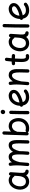

<svg xmlns="http://www.w3.org/2000/svg" viewBox="2242 -3039 843 5367"><g transform="rotate(-90 2663.5 -355.5)"><path d="M560.1 23.9C585.4 23.9 606.4 3.4 606 -22C606 -48.8 588.9 -61.5 573.2 -65.9C550.3 -68.4 535.6 -76.7 528.3 -91.8C521 -106.4 517.1 -123.5 515.6 -143.6C514.2 -163.6 514.6 -195.3 516.6 -221.2C517.6 -229.5 518.6 -238.3 519 -247.1L534.2 -475.6C535.6 -500.5 515.6 -523.9 490.2 -527.3C465.3 -530.8 443.4 -512.7 441.9 -487.8L441.4 -481.4C404.3 -515.1 361.3 -534.7 309.1 -534.7C228.5 -534.7 162.1 -495.1 115.7 -432.6C68.8 -370.1 43.5 -290 45.4 -208.5C46.4 -162.1 56.2 -120.6 75.2 -83.5C112.8 -8.8 181.6 38.6 272 38.6C346.2 38.6 405.3 6.8 447.8 -45.4C467.8 -2.9 503.4 23.9 560.1 23.9ZM272.9 -53.2C230.5 -53.2 197.8 -67.4 174.8 -96.2C151.9 -125 139.6 -161.6 138.2 -207C137.2 -246.1 143.6 -283.7 156.7 -319.8C169.9 -355.5 189.9 -385.3 215.8 -408.2C241.7 -431.2 272.5 -442.9 308.6 -442.9C351.1 -442.9 383.8 -422.4 405.8 -391.6C412.1 -381.3 421.4 -374.5 434.1 -371.1L426.3 -259.8C422.4 -199.7 408.2 -149.9 383.8 -111.3C359.4 -72.8 322.3 -53.2 272.9 -53.2Z M705.1 -8.3C702.6 21.5 723.1 38.1 745.1 40.5C768.6 43 793.9 29.8 796.4 0.5C804.7 -90.8 810.5 -163.1 814 -225.1C842.3 -347.7 887.2 -442.9 950.7 -442.9C1018.6 -442.9 1030.3 -363.8 1030.3 -246.1C1030.3 -159.2 1027.8 -122.6 1019 -3.4C1016.6 26.4 1038.6 43 1061.5 44.4C1084.5 45.9 1108.9 32.2 1110.8 2.9C1119.6 -112.8 1122.1 -151.4 1122.1 -232.4C1137.2 -294.4 1157.2 -344.7 1181.2 -383.8C1205.1 -422.9 1233.9 -442.4 1267.6 -442.4C1298.3 -442.4 1318.4 -424.3 1326.7 -388.2C1335 -352.1 1338.9 -301.3 1338.9 -236.3C1338.9 -161.6 1337.4 -87.4 1333.5 0C1332 23.9 1349.1 45.4 1378.4 45.4C1407.2 45.4 1424.3 23.9 1425.8 0.5C1431.2 -108.9 1431.6 -212.9 1431.6 -314.9C1431.6 -353.5 1427.2 -389.2 1418.9 -422.4C1410.6 -455.6 1396 -482.4 1375.5 -503.4C1354.5 -523.9 1325.7 -534.2 1288.1 -534.2C1209.5 -534.2 1147.9 -486.3 1103.5 -414.6C1093.3 -450.2 1076.7 -479 1054.2 -501.5C1031.7 -523.4 1000.5 -534.7 960.4 -534.7C896.5 -534.7 847.2 -499 809.6 -444.8C808.1 -461.4 805.7 -478.5 802.7 -496.1C797.4 -526.9 769.5 -537.6 745.6 -532.2C725.6 -527.8 707.5 -509.8 711.9 -481.9C720.2 -428.7 724.6 -378.9 724.6 -315.9C724.6 -285.6 723.6 -251 721.2 -211.9C720.7 -209.5 720.7 -207.5 721.2 -205.6C717.8 -150.9 712.4 -86.9 705.1 -8.3Z M1630.9 -710.4C1605.5 -711.9 1585 -691.4 1583.5 -666L1563 -23.4C1562.5 2 1582 22.5 1607.4 23.9C1627.4 24.4 1642.1 15.6 1650.4 -2C1655.8 14.2 1666.5 23.9 1682.1 28.3C1708.5 35.2 1735.4 38.6 1762.7 38.6C1816.9 38.6 1865.2 25.9 1908.2 -0.5C1950.7 -26.4 1984.9 -61.5 2009.8 -106.9C2034.7 -152.3 2046.9 -203.6 2046.9 -260.7C2046.9 -317.4 2033.2 -383.8 1998.5 -439.9C1963.9 -496.1 1907.2 -534.7 1821.3 -534.7C1768.1 -534.7 1713.9 -510.7 1668.9 -470.2L1675.3 -663.1C1676.8 -688.5 1656.2 -710 1630.9 -710.4ZM1667 -302.7C1682.6 -351.1 1704.6 -386.2 1732.4 -409.2C1760.3 -431.6 1790 -442.9 1821.3 -442.9C1853 -442.9 1878.4 -434.6 1897.9 -417.5C1937 -383.8 1955.1 -324.7 1955.1 -257.8C1955.1 -218.3 1946.8 -183.1 1930.2 -152.3C1897 -90.3 1836.9 -53.2 1762.7 -53.2C1743.2 -53.2 1724.1 -55.7 1706.1 -60.5C1686.5 -65.9 1666.5 -57.1 1655.3 -41.5L1663.6 -293.5C1665 -296.4 1666 -299.3 1667 -302.7Z M2156.2 -694.8C2156.2 -673.3 2170.9 -632.3 2217.8 -632.3C2237.3 -632.3 2252.4 -639.6 2262.7 -654.8C2272.9 -669.9 2278.3 -684.1 2278.3 -698.2C2278.3 -709.5 2273.9 -722.2 2265.1 -736.3C2256.3 -750.5 2241.2 -757.3 2220.2 -757.3C2202.1 -757.3 2187 -751 2174.8 -738.3C2162.6 -725.1 2156.2 -710.9 2156.2 -694.8ZM2208.5 -520H2205.6C2182.6 -520 2161.6 -502 2160.2 -476.6C2155.3 -360.8 2152.8 -101.6 2152.8 0C2152.8 25.4 2173.3 45.9 2198.7 45.9C2224.1 45.9 2245.1 25.4 2245.1 0C2245.1 -100.6 2247.1 -360.8 2252 -472.2V-475.1C2252 -498 2233.9 -519.5 2208.5 -520Z M2831.1 -29.8C2850.1 -46.9 2851.1 -76.2 2834 -95.2C2817.9 -114.3 2788.1 -115.2 2769 -98.1C2735.4 -67.4 2685.5 -53.2 2628.4 -53.2C2560.1 -53.2 2512.2 -81.5 2492.2 -142.6C2575.7 -158.2 2654.8 -189.5 2729 -232.9C2741.2 -240.2 2755.4 -251 2772 -265.6C2805.2 -294.4 2835 -337.9 2835 -393.1C2835 -424.8 2826.7 -450.7 2810.1 -471.7C2776.9 -513.2 2723.1 -534.7 2673.8 -534.7C2588.4 -534.7 2518.6 -495.6 2468.8 -435.5C2418.9 -375 2391.1 -297.4 2389.6 -219.7C2372.6 -212.4 2361.3 -194.8 2362.8 -175.3C2364.3 -154.3 2379.4 -138.7 2398.4 -133.3C2412.6 -73.7 2440.4 -30.3 2482.9 -2.9C2525.4 24.9 2573.7 38.6 2628.4 38.6C2663.1 38.6 2698.2 33.7 2733.9 24.4C2769 15.1 2801.3 -2.9 2831.1 -29.8ZM2671.4 -442.9C2712.9 -442.9 2745.6 -420.9 2745.6 -386.2C2745.6 -355.5 2719.7 -331.1 2678.7 -306.2C2620.1 -271.5 2554.7 -247.1 2481.9 -233.9C2483.9 -271.5 2493.7 -306.6 2511.2 -338.4C2546.4 -401.9 2605 -442.9 2671.4 -442.9Z M2965.8 -8.3C2963.4 21.5 2983.9 38.1 3005.9 40.5C3029.3 43 3054.7 29.8 3057.1 0.5C3063.5 -71.8 3068.8 -132.8 3072.3 -185.5C3072.8 -186.5 3072.8 -187.5 3073.2 -188.5C3101.6 -309.1 3147.9 -442.4 3238.3 -442.4C3305.7 -442.4 3322.8 -357.9 3322.8 -236.3C3322.8 -161.6 3321.3 -87.4 3316.9 0C3315.4 23.9 3332.5 45.4 3362.3 45.4C3391.1 45.4 3408.7 23.4 3409.2 0.5C3415 -108.9 3415.5 -212.9 3415.5 -314.9C3415.5 -354.5 3409.7 -391.1 3398.4 -424.3C3375 -490.7 3326.7 -534.2 3249 -534.2C3211.4 -534.2 3178.2 -522.9 3149.4 -501C3120.1 -479 3094.7 -451.2 3073.2 -418C3070.8 -443.8 3067.9 -469.7 3063.5 -496.1C3061 -511.2 3054.2 -522 3042.5 -527.8C3030.3 -533.7 3018.6 -535.2 3006.3 -532.2C2985.4 -527.8 2968.3 -509.8 2972.7 -481.9C2981 -428.7 2985.4 -378.9 2985.4 -315.9C2985.4 -278.3 2983.9 -235.4 2980.5 -186.5C2977.1 -137.2 2972.2 -78.1 2965.8 -8.3Z M3837.4 -394.5C3840.8 -419.4 3822.3 -442.9 3797.4 -446.3C3772.5 -449.2 3746.6 -451.2 3718.8 -452.1C3723.1 -497.1 3728 -543 3733.4 -588.4C3736.8 -613.3 3717.8 -637.2 3692.9 -639.6C3668 -643.1 3645.5 -624 3642.1 -599.1C3636.2 -550.3 3630.9 -500.5 3626.5 -451.2C3605 -450.2 3584 -448.7 3564 -446.3C3539.1 -443.8 3521.5 -419.9 3523.9 -395C3527.3 -370.1 3550.3 -352.5 3575.2 -355C3589.4 -356.4 3604 -357.9 3619.1 -358.9C3615.2 -297.9 3612.8 -235.8 3612.8 -173.3C3612.8 -135.7 3616.7 -84 3635.3 -39.1C3653.8 5.9 3689.5 38.6 3753.9 38.6C3767.6 38.6 3782.7 37.1 3798.8 34.7C3823.7 29.3 3840.8 5.4 3835.4 -19.5C3831.1 -44.4 3807.1 -61.5 3782.2 -56.2C3772 -54.2 3762.7 -53.2 3753.9 -53.2C3738.8 -53.2 3728 -59.1 3721.2 -71.3C3707 -94.7 3704.6 -134.3 3704.6 -173.3C3704.6 -236.3 3707 -298.3 3711.4 -360.4C3737.3 -359.9 3762.2 -357.9 3785.6 -355C3810.5 -351.6 3834 -369.6 3837.4 -394.5Z M4427.2 23.9C4452.6 23.9 4473.6 3.4 4473.1 -22C4473.1 -48.8 4456.1 -61.5 4440.4 -65.9C4417.5 -68.4 4402.8 -76.7 4395.5 -91.8C4388.2 -106.4 4384.3 -123.5 4382.8 -143.6C4381.3 -163.6 4381.8 -195.3 4383.8 -221.2C4384.8 -229.5 4385.7 -238.3 4386.2 -247.1L4401.4 -475.6C4402.8 -500.5 4382.8 -523.9 4357.4 -527.3C4332.5 -530.8 4310.5 -512.7 4309.1 -487.8L4308.6 -481.4C4271.5 -515.1 4228.5 -534.7 4176.3 -534.7C4095.7 -534.7 4029.3 -495.1 3982.9 -432.6C3936 -370.1 3910.6 -290 3912.6 -208.5C3913.6 -162.1 3923.3 -120.6 3942.4 -83.5C3980 -8.8 4048.8 38.6 4139.2 38.6C4213.4 38.6 4272.5 6.8 4314.9 -45.4C4335 -2.9 4370.6 23.9 4427.2 23.9ZM4140.1 -53.2C4097.7 -53.2 4064.9 -67.4 4042 -96.2C4019 -125 4006.8 -161.6 4005.4 -207C4004.4 -246.1 4010.7 -283.7 4023.9 -319.8C4037.1 -355.5 4057.1 -385.3 4083 -408.2C4108.9 -431.2 4139.6 -442.9 4175.8 -442.9C4218.3 -442.9 4251 -422.4 4272.9 -391.6C4279.3 -381.3 4288.6 -374.5 4301.3 -371.1L4293.5 -259.8C4289.6 -199.7 4275.4 -149.9 4251 -111.3C4226.6 -72.8 4189.5 -53.2 4140.1 -53.2Z M4632.8 -705.1C4607.4 -706.5 4585.9 -687 4584.5 -661.6C4576.7 -494.1 4575.2 -190.4 4575.2 0C4575.2 25.4 4595.7 45.9 4621.1 45.9C4646.5 45.9 4667.5 25.4 4667.5 0C4667.5 -189.9 4668.5 -494.1 4676.3 -657.2C4677.7 -682.6 4658.2 -704.6 4632.8 -705.1Z M5257.8 -29.8C5276.9 -46.9 5277.8 -76.2 5260.7 -95.2C5244.6 -114.3 5214.8 -115.2 5195.8 -98.1C5162.1 -67.4 5112.3 -53.2 5055.2 -53.2C4986.8 -53.2 4939 -81.5 4918.9 -142.6C5002.4 -158.2 5081.5 -189.5 5155.8 -232.9C5168 -240.2 5182.1 -251 5198.7 -265.6C5231.9 -294.4 5261.7 -337.9 5261.7 -393.1C5261.7 -424.8 5253.4 -450.7 5236.8 -471.7C5203.6 -513.2 5149.9 -534.7 5100.6 -534.7C5015.1 -534.7 4945.3 -495.6 4895.5 -435.5C4845.7 -375 4817.9 -297.4 4816.4 -219.7C4799.3 -212.4 4788.1 -194.8 4789.6 -175.3C4791 -154.3 4806.2 -138.7 4825.2 -133.3C4839.4 -73.7 4867.2 -30.3 4909.7 -2.9C4952.1 24.9 5000.5 38.6 5055.2 38.6C5089.8 38.6 5125 33.7 5160.6 24.4C5195.8 15.1 5228 -2.9 5257.8 -29.8ZM5098.1 -442.9C5139.6 -442.9 5172.4 -420.9 5172.4 -386.2C5172.4 -355.5 5146.5 -331.1 5105.5 -306.2C5046.9 -271.5 4981.4 -247.1 4908.7 -233.9C4910.6 -271.5 4920.4 -306.6 4938 -338.4C4973.1 -401.9 5031.7 -442.9 5098.1 -442.9Z"/></g></svg>

Font: Mikhak Medium
Style: Regular
Weight: 500
Designer: Amin Abedi
Version: Version 3.2